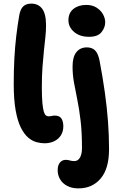

<svg xmlns="http://www.w3.org/2000/svg" viewBox="-20 -780 666 1060"><path d="M225.4 11Q205.4 11 182.1 4.9Q158.8 -1.2 136.4 -19.8Q114 -38.4 95.7 -74.4Q77.4 -110.4 66.6 -169.4Q55.8 -228.4 55.8 -317Q55.8 -392.8 59.3 -457.3Q62.8 -521.8 69.7 -580.4Q76.6 -639 86.2 -695Q92.4 -730 108.5 -745Q124.6 -760 152.8 -760Q191.6 -760 212.9 -731.7Q234.2 -703.4 234.2 -640.2Q234.2 -610 230.6 -575.9Q227 -541.8 222.6 -501.2Q218.2 -460.6 214.6 -410.5Q211 -360.4 211 -297Q211 -243.2 214 -211.4Q217 -179.6 221.9 -163.6Q226.8 -147.6 233.6 -142.7Q240.4 -137.8 247.8 -137.8Q255.8 -137.8 261.5 -138.9Q267.2 -140 271.6 -141Q276 -142 280.8 -142Q309.2 -142 319.4 -125.3Q329.6 -108.6 329.6 -83.2Q329.6 -54 316.1 -32.8Q302.6 -11.6 279.1 -0.3Q255.6 11 225.4 11ZM413 260Q376.8 260 350.9 246.3Q325 232.6 311.7 209.8Q298.4 187 298.4 160Q298.4 132.4 310.9 117.4Q323.4 102.4 343.6 102.4Q350.2 102.4 355.4 103.5Q360.6 104.6 365.7 105.9Q370.8 107.2 376.6 108.3Q382.4 109.4 390.4 109.4Q410.4 109.4 421.5 90Q432.6 70.6 432.6 37.6Q432.6 -50.6 424.8 -115.3Q417 -180 406.7 -230.2Q396.4 -280.4 388.5 -323.9Q380.6 -367.4 380.6 -413Q380.6 -466 401.8 -492.2Q423 -518.4 459.6 -518.4Q488 -518.4 505 -501.7Q522 -485 530.2 -442.4Q547.6 -350.2 559.1 -267.8Q570.6 -185.4 576.3 -108.7Q582 -32 582 44Q582 151 535.8 205.5Q489.6 260 413 260ZM471.6 -576.8Q420.4 -576.8 389.1 -603.6Q357.8 -630.4 357.8 -668.2Q357.8 -708.8 385.5 -730.8Q413.2 -752.8 456.6 -752.8Q490 -752.8 513.3 -737.8Q536.6 -722.8 548.7 -700.9Q560.8 -679 560.8 -656.8Q560.8 -628 540.3 -602.4Q519.8 -576.8 471.6 -576.8Z"/></svg>

Font: Shantell Sans Light
Style: Regular
Weight: 300
Designer: Stephen Nixon, Anya Danilova, Shantell Martin
Foundry: Arrow Type
Version: Version 1.011;[c5ecc13dd]